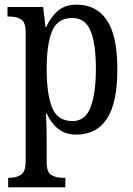

<svg xmlns="http://www.w3.org/2000/svg" viewBox="-20 -566 569 823"><path d="M15 237V196H22Q49 196 69.5 183.5Q90 171 90 124V-427Q90 -471 70.5 -483Q51 -495 23 -495H12V-536H165L175 -450H178Q197 -493 228 -519.5Q259 -546 309 -546Q393 -546 438 -479.5Q483 -413 483 -269Q483 -124 438 -56.5Q393 11 307 11Q260 11 229 -14Q198 -39 180 -80H177Q180 -28 180 34V129Q180 173 200.5 184.5Q221 196 247 196H260V237ZM291 -47Q345 -47 368 -105.5Q391 -164 391 -272Q391 -379 368 -434Q345 -489 290 -489Q226 -489 203 -432Q180 -375 180 -271Q180 -164 203 -105.5Q226 -47 291 -47Z"/></svg>

Font: Noto Serif Sinhala Condensed
Style: Regular
Weight: 400
Width: 3
Designer: Jelle Bosma - Monotype Design Team
Foundry: Monotype Imaging Inc.
Version: Version 2.007; ttfautohint (v1.8.4.7-5d5b)